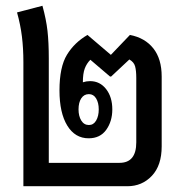

<svg xmlns="http://www.w3.org/2000/svg" viewBox="-20 -645 632 665"><path d="M61 0V-430Q61 -477 56 -518Q51 -559 39 -602L127 -625Q140 -578 144.5 -538Q149 -498 149 -442V-81H394Q452 -81 452 -152V-375Q452 -400 448 -415Q444 -430 428 -439L365 -380H361L293 -438Q280 -425 273.5 -407.5Q267 -390 267 -360Q279 -364 292 -364Q326 -364 347.5 -336.5Q369 -309 369 -266Q369 -225 348 -195.5Q327 -166 287 -166Q240 -166 213 -210Q186 -254 186 -332Q186 -413 212 -455.5Q238 -498 283 -524L364 -455L430 -524Q482 -514 511 -477.5Q540 -441 540 -380V-138Q540 -72 506 -36Q472 0 421 0ZM288 -212Q304 -212 313 -227.5Q322 -243 322 -266Q322 -289 313 -304Q304 -319 288 -319Q271 -319 261.5 -304.5Q252 -290 252 -266Q252 -243 261.5 -227.5Q271 -212 288 -212Z"/></svg>

Font: Noto Sans Thai Looped ExtraCondensed Medium
Style: Regular
Weight: 500
Width: 2
Designer: Sasikarn Vongin, Ben Mitchell
Foundry: The Fontpad Ltd
Version: Version 1.001; ttfautohint (v1.8.4.7-5d5b)